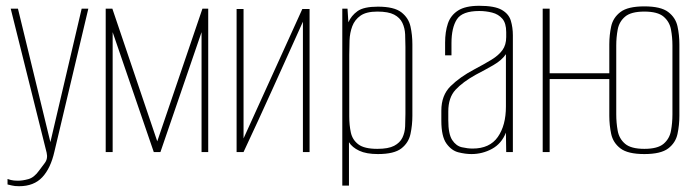

<svg xmlns="http://www.w3.org/2000/svg" viewBox="-20 -525 2415 663"><path d="M46 118Q30 118 21 115.5Q12 113 6 112V93Q8 94 17.5 96.5Q27 99 42 99Q58 99 78 93.5Q98 88 115 64Q123 53 134.5 38Q146 23 141 2L17 -495H42L155 -30H153L262 -495H285L168 -2Q155 56 126 87Q97 118 46 118Z M345 0V-495H368L523 -37L679 -495H699V0H676V-414L534 0H511L369 -414V0Z M797 0V-494H821V-47L1024 -494H1049V0H1026V-450Q975 -337 924.5 -225Q874 -113 821 0Z M1162 116V-495H1180L1183 -448Q1193 -471 1214.5 -486.5Q1236 -502 1285 -502Q1341 -502 1366 -482.5Q1391 -463 1397.5 -433.5Q1404 -404 1404 -372V-125Q1404 -93 1397.5 -62.5Q1391 -32 1366 -12.5Q1341 7 1285 7Q1245 7 1220.5 -4.5Q1196 -16 1185 -34V116ZM1283 -11Q1321 -11 1341 -21.5Q1361 -32 1369.5 -49.5Q1378 -67 1379 -88.5Q1380 -110 1380 -132V-363Q1380 -385 1379 -406.5Q1378 -428 1369.5 -446Q1361 -464 1341 -474.5Q1321 -485 1283 -485Q1245 -485 1225 -471Q1205 -457 1196.5 -434.5Q1188 -412 1187 -385.5Q1186 -359 1186 -335V-123Q1186 -93 1191.5 -67.5Q1197 -42 1217.5 -26.5Q1238 -11 1283 -11Z M1608 7Q1587 7 1563 1Q1539 -5 1521.5 -29.5Q1504 -54 1504 -108V-143Q1504 -196 1536 -227.5Q1568 -259 1617 -285Q1653 -304 1677.5 -319Q1702 -334 1715 -352Q1728 -370 1728 -397V-414Q1728 -445 1714.5 -460.5Q1701 -476 1679.5 -481.5Q1658 -487 1635 -487Q1576 -487 1557.5 -458Q1539 -429 1539 -376V-334H1517V-378Q1517 -415 1526.5 -443.5Q1536 -472 1561.5 -488.5Q1587 -505 1635 -505Q1688 -505 1712.5 -491Q1737 -477 1744 -453.5Q1751 -430 1751 -403V0H1728L1727 -67Q1712 -29 1679 -11Q1646 7 1608 7ZM1612 -12Q1671 -12 1699 -52Q1727 -92 1727 -157V-338Q1713 -317 1683.5 -300Q1654 -283 1623 -267Q1578 -242 1553 -215Q1528 -188 1528 -140V-110Q1528 -62 1541.5 -41.5Q1555 -21 1575 -16.5Q1595 -12 1612 -12Z M2205 7Q2148 7 2122.5 -12.5Q2097 -32 2090.5 -62.5Q2084 -93 2084 -125V-372Q2084 -404 2090.5 -434Q2097 -464 2122.5 -483.5Q2148 -503 2205 -503Q2262 -503 2287.5 -483.5Q2313 -464 2319.5 -434Q2326 -404 2326 -372V-125Q2326 -93 2319.5 -62.5Q2313 -32 2287.5 -12.5Q2262 7 2205 7ZM1854 0V-495H1878V-272H2086V-252H1878V0ZM2205 -11Q2251 -11 2271.5 -28.5Q2292 -46 2297 -73.5Q2302 -101 2302 -130V-368Q2302 -396 2297 -423Q2292 -450 2271.5 -467.5Q2251 -485 2205 -485Q2159 -485 2138.5 -467.5Q2118 -450 2113 -423Q2108 -396 2108 -368V-130Q2108 -101 2113 -73.5Q2118 -46 2138.5 -28.5Q2159 -11 2205 -11Z"/></svg>

Font: Alumni Sans SC Thin
Style: Regular
Weight: 100
Designer: Robert E. Leuschke
Foundry: Robert E. Leuschke
Version: Version 1.018